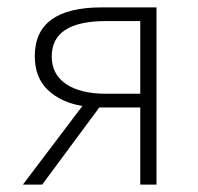

<svg xmlns="http://www.w3.org/2000/svg" viewBox="-20 -500 537 520"><path d="M267.1 -246.1H359.9V-442.9H267.1Q120.1 -442.9 120.1 -347.2Q120.1 -298.3 159.2 -272.2Q198.2 -246.1 267.1 -246.1ZM359.9 0V-209H249L94.2 0H42L203.1 -212.9Q145 -222.7 109.6 -256.3Q74.2 -290 74.2 -348.1Q74.2 -480 255.9 -480H403.8V0Z"/></svg>

Font: SourceSansPro-Light
Style: Regular
Weight: 300
Designer: Paul D. Hunt
Foundry: Adobe Systems Incorporated
Version: Version 2.020;PS 2.0;hotconv 1.0.86;makeotf.lib2.5.63406